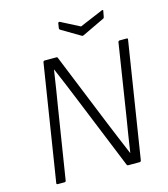

<svg xmlns="http://www.w3.org/2000/svg" viewBox="-121 -930 895 1024"><g transform="rotate(-15 326.0 -417.5)"><path d="M71 0Q62 0 64 -8L165 -648Q167 -655 173 -655H238Q242 -655 243.5 -653.5Q245 -652 246 -648L409 -246Q428 -200 447 -154Q466 -108 486 -61H487Q494 -107 501 -153Q508 -199 516 -245L579 -648Q581 -655 588 -655H626Q634 -655 632 -648L531 -8Q529 0 523 0H460Q453 0 451 -7L294 -393Q274 -444 252.5 -494.5Q231 -545 210 -595H209Q201 -542 193 -490.5Q185 -439 176 -386L116 -8Q115 0 108 0ZM536 -834Q540 -836 542.5 -835Q545 -834 544 -830L538 -798Q537 -791 531 -789L409 -731Q404 -728 399 -731L296 -792Q290 -796 291 -802L295 -828Q297 -836 305 -833L408 -780Z"/></g></svg>

Font: Sofia Sans Light
Style: Italic
Weight: 300
Italic angle: -9°
Version: Version 4.100-B